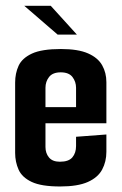

<svg xmlns="http://www.w3.org/2000/svg" viewBox="-20 -647 425 671"><path d="M189.9 4.7Q124.4 4.7 90.6 -11.3Q56.8 -27.3 44.9 -54.3Q32.9 -81.3 32.9 -112.6V-358.4Q32.9 -390.7 45 -417.2Q57.2 -443.7 91.5 -459.7Q125.7 -475.7 193 -475.7Q253.3 -475.7 287.9 -460.3Q322.5 -445 337.1 -418.8Q351.8 -392.7 351.8 -359.8V-265.9L245.8 -259.2V-340.2Q245.8 -361.4 233.3 -377.8Q220.8 -394.2 192.3 -394.2Q164.2 -394.2 151.5 -378Q138.9 -361.8 138.9 -340.2V-133.4Q138.9 -111.6 151.2 -96.7Q163.5 -81.8 189.3 -81.8Q220.1 -81.8 233 -97.2Q245.8 -112.6 245.8 -136.5V-169L351.8 -177V-116.6Q351.8 -82 337 -54.4Q322.2 -26.7 286.9 -11Q251.6 4.7 189.9 4.7ZM45.5 -216.2V-272.5H351.8V-216.2ZM181.4 -526.1 64.9 -626.7H157.4L248.7 -526.1Z"/></svg>

Font: Smooch Sans Thin
Style: Regular
Weight: 100
Designer: Robert E. Leuschke
Foundry: Robert E. Leuschke
Version: Version 1.010